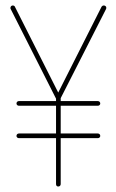

<svg xmlns="http://www.w3.org/2000/svg" viewBox="-20 -679 424 699"><path d="M19 -646Q18 -647 18 -650Q18 -654 20.5 -656.5Q23 -659 26 -659Q32 -659 34 -655L192 -342L350 -655Q353 -659 358 -659Q362 -659 364.5 -656.5Q367 -654 367 -651Q367 -648 366 -646L192 -304ZM184 -323Q184 -327 186 -329.5Q188 -332 192 -332Q196 -332 198.5 -329.5Q201 -327 201 -323V-9Q201 -5 198.5 -2.5Q196 0 192 0Q188 0 186 -2.5Q184 -5 184 -9ZM336 -311Q340 -311 342.5 -308.5Q345 -306 345 -302Q345 -299 342.5 -296.5Q340 -294 336 -294H49Q45 -294 42.5 -296.5Q40 -299 40 -302Q40 -306 42.5 -308.5Q45 -311 49 -311ZM336 -193Q340 -193 342.5 -190.5Q345 -188 345 -184Q345 -181 342.5 -178.5Q340 -176 336 -176H49Q45 -176 42.5 -178.5Q40 -181 40 -184Q40 -188 42.5 -190.5Q45 -193 49 -193Z"/></svg>

Font: Libertine-Super Thin
Style: Regular
Weight: 100
Designer: Bastien Sozeau
Foundry: NBR — Bastien Sozeau
Version: Version 2.003;gftools[0.9.33]